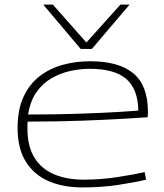

<svg xmlns="http://www.w3.org/2000/svg" viewBox="-20 -810 717 840"><path d="M341 10Q255 10 191.5 -18Q128 -46 92.5 -103.5Q57 -161 57 -250Q57 -330 82.5 -385.5Q108 -441 152 -475.5Q196 -510 253 -526Q310 -542 374 -542Q500 -542 563.5 -489Q627 -436 627 -322Q627 -317 627 -310Q627 -303 626 -297Q597 -295 522 -290.5Q447 -286 338.5 -282Q230 -278 101 -278Q100 -270 100 -262.5Q100 -255 100 -248Q100 -170 130.5 -120.5Q161 -71 216.5 -47.5Q272 -24 345 -24Q422 -24 495.5 -35.5Q569 -47 613 -57L619 -24Q574 -13 500 -1.5Q426 10 341 10ZM103 -309Q223 -309 325 -312.5Q427 -316 496 -320Q565 -324 585 -326Q584 -419 533 -464Q482 -509 372 -509Q331 -509 287.5 -499.5Q244 -490 205 -467.5Q166 -445 139 -406Q112 -367 103 -309ZM547 -790 382 -596H333L169 -790H211L358 -624L507 -790Z"/></svg>

Font: Georama Extended ExtraLight
Style: Regular
Weight: 200
Width: 7
Designer: Jean-Baptiste Levee
Foundry: Production Type
Version: Version 1.000